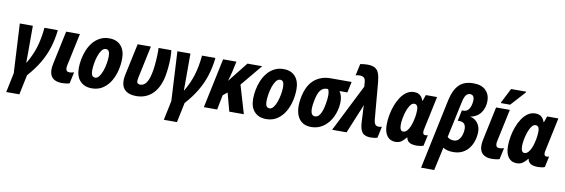

<svg xmlns="http://www.w3.org/2000/svg" viewBox="-65 -1313 6152 2089"><g transform="rotate(10 3010.5 -268.5)"><path d="M41 211 86 -4 57 -549H201V-227Q201 -206 200.5 -184Q200 -162 200 -143H204Q259 -235 288.5 -331Q318 -427 329 -549H477Q466 -445 437.5 -354.5Q409 -264 359 -179Q309 -94 232 -8L186 211Z M618 10Q550 9 516.5 -23Q483 -55 483 -115Q483 -142 490 -177L569 -549H721L645 -193Q641 -174 641 -161Q641 -119 680 -119Q704 -119 731 -128L704 -2Q685 4 662 7Q639 10 618 10Z M950 10Q867 10 820 -40.5Q773 -91 773 -182Q773 -229 782.5 -281Q792 -333 812.5 -382.5Q833 -432 865 -471.5Q897 -511 942 -535Q987 -559 1045 -559Q1128 -559 1174 -507.5Q1220 -456 1220 -366Q1220 -303 1204.5 -237Q1189 -171 1156 -115Q1123 -59 1071.5 -24.5Q1020 10 950 10ZM966 -111Q990 -111 1009.5 -136.5Q1029 -162 1043 -202Q1057 -242 1064.5 -286Q1072 -330 1072 -367Q1072 -401 1061.5 -419.5Q1051 -438 1028 -438Q1002 -438 982 -411Q962 -384 948.5 -343.5Q935 -303 928 -259Q921 -215 921 -180Q921 -111 966 -111Z M1439 9Q1368 8 1329.5 -19Q1291 -46 1281 -92.5Q1271 -139 1284 -199L1359 -549H1505L1429 -190Q1421 -154 1428.5 -137.5Q1436 -121 1463 -121Q1538 -121 1568 -262Q1577 -301 1582.5 -354.5Q1588 -408 1590 -460Q1592 -512 1590 -549H1731Q1736 -515 1736 -465Q1736 -415 1731 -361Q1726 -307 1717 -259Q1691 -130 1619.5 -60.5Q1548 9 1439 9Z M1782 211 1827 -4 1798 -549H1942V-227Q1942 -206 1941.5 -184Q1941 -162 1941 -143H1945Q2000 -235 2029.5 -331Q2059 -427 2070 -549H2218Q2207 -445 2178.5 -354.5Q2150 -264 2100 -179Q2050 -94 1973 -8L1927 211Z M2187 0 2303 -549H2450L2427 -442Q2421 -415 2413.5 -387.5Q2406 -360 2397 -331H2399L2572 -549H2735L2537 -311L2629 0H2468L2414 -202L2366 -163L2334 0Z M2876 10Q2793 10 2746 -40.5Q2699 -91 2699 -182Q2699 -229 2708.5 -281Q2718 -333 2738.5 -382.5Q2759 -432 2791 -471.5Q2823 -511 2868 -535Q2913 -559 2971 -559Q3054 -559 3100 -507.5Q3146 -456 3146 -366Q3146 -303 3130.5 -237Q3115 -171 3082 -115Q3049 -59 2997.5 -24.5Q2946 10 2876 10ZM2892 -111Q2916 -111 2935.5 -136.5Q2955 -162 2969 -202Q2983 -242 2990.5 -286Q2998 -330 2998 -367Q2998 -401 2987.5 -419.5Q2977 -438 2954 -438Q2928 -438 2908 -411Q2888 -384 2874.5 -343.5Q2861 -303 2854 -259Q2847 -215 2847 -180Q2847 -111 2892 -111Z M3373 10Q3305 10 3263 -25.5Q3221 -61 3207 -124.5Q3193 -188 3207 -272Q3231 -415 3305.5 -482Q3380 -549 3492 -549H3723L3697 -429H3610Q3633 -395 3639 -351.5Q3645 -308 3636 -253Q3623 -178 3587 -118.5Q3551 -59 3496.5 -24.5Q3442 10 3373 10ZM3394 -111Q3429 -111 3452 -151Q3475 -191 3488 -266Q3498 -319 3498 -361.5Q3498 -404 3484 -429H3470Q3426 -429 3398 -391.5Q3370 -354 3355 -265Q3327 -111 3394 -111Z M4031 10Q3964 10 3936.5 -26Q3909 -62 3906 -143L3902 -231Q3900 -253 3899 -275Q3898 -297 3898 -319H3895Q3888 -297 3879 -277Q3870 -257 3862 -238L3764 0H3604L3867 -522L3864 -567Q3861 -608 3844 -621Q3827 -634 3798 -634Q3776 -634 3753 -628L3781 -757Q3812 -764 3854 -765Q3907 -766 3938.5 -750.5Q3970 -735 3985 -699.5Q4000 -664 4006 -604L4042 -190Q4047 -148 4060.5 -134.5Q4074 -121 4095 -121Q4114 -121 4132 -127L4105 -1Q4091 4 4070 7Q4049 10 4031 10Z M4303 10Q4245 10 4212 -33.5Q4179 -77 4179 -157Q4179 -209 4189 -265Q4199 -321 4218.5 -373Q4238 -425 4266 -467Q4294 -509 4330.5 -534Q4367 -559 4412 -559Q4454 -559 4478 -539.5Q4502 -520 4516 -481H4519L4543 -549H4667L4589 -181Q4585 -164 4585 -152Q4585 -118 4612 -118Q4618 -118 4626 -119.5Q4634 -121 4640 -123L4614 -3Q4603 3 4581 6.5Q4559 10 4541 10Q4485 10 4457.5 -7.5Q4430 -25 4425 -59H4421Q4398 -30 4371.5 -10Q4345 10 4303 10ZM4368 -115Q4392 -115 4410.5 -136Q4429 -157 4442 -188.5Q4455 -220 4462 -252Q4472 -293 4475 -322Q4478 -351 4478 -372Q4478 -434 4436 -434Q4412 -434 4392.5 -407Q4373 -380 4359 -339.5Q4345 -299 4337.5 -257Q4330 -215 4330 -185Q4330 -115 4368 -115Z M4629 238 4792 -535Q4816 -649 4872 -707Q4928 -765 5032 -765Q5122 -765 5168 -719.5Q5214 -674 5214 -604Q5214 -525 5174 -470.5Q5134 -416 5059 -401Q5110 -392 5141.5 -351.5Q5173 -311 5173 -254Q5173 -207 5159.5 -160Q5146 -113 5118 -74.5Q5090 -36 5046 -13Q5002 10 4941 10Q4905 10 4876 2Q4847 -6 4830 -18L4774 238ZM4925 -115Q4961 -115 4982.5 -139Q5004 -163 5013.5 -195.5Q5023 -228 5023 -256Q5023 -334 4954 -334H4933L4958 -453H4977Q5006 -453 5025 -473Q5044 -493 5053 -523.5Q5062 -554 5062 -585Q5062 -615 5049.5 -629Q5037 -643 5017 -643Q4989 -643 4971.5 -620.5Q4954 -598 4942 -545L4856 -142Q4866 -130 4885 -122.5Q4904 -115 4925 -115Z M5368 10Q5300 9 5266.5 -23Q5233 -55 5233 -115Q5233 -142 5240 -177L5319 -549H5471L5395 -193Q5391 -174 5391 -161Q5391 -119 5430 -119Q5454 -119 5481 -128L5454 -2Q5435 4 5412 7Q5389 10 5368 10ZM5362 -605 5365 -618 5445 -775H5611L5609 -765L5464 -605Z M5643 10Q5585 10 5552 -33.5Q5519 -77 5519 -157Q5519 -209 5529 -265Q5539 -321 5558.5 -373Q5578 -425 5606 -467Q5634 -509 5670.5 -534Q5707 -559 5752 -559Q5794 -559 5818 -539.5Q5842 -520 5856 -481H5859L5883 -549H6007L5929 -181Q5925 -164 5925 -152Q5925 -118 5952 -118Q5958 -118 5966 -119.5Q5974 -121 5980 -123L5954 -3Q5943 3 5921 6.5Q5899 10 5881 10Q5825 10 5797.5 -7.5Q5770 -25 5765 -59H5761Q5738 -30 5711.5 -10Q5685 10 5643 10ZM5708 -115Q5732 -115 5750.5 -136Q5769 -157 5782 -188.5Q5795 -220 5802 -252Q5812 -293 5815 -322Q5818 -351 5818 -372Q5818 -434 5776 -434Q5752 -434 5732.5 -407Q5713 -380 5699 -339.5Q5685 -299 5677.5 -257Q5670 -215 5670 -185Q5670 -115 5708 -115Z"/></g></svg>

Font: Noto Sans Condensed ExtraBold
Style: Italic
Weight: 800
Width: 3
Italic angle: -12°
Designer: Monotype Design Team
Foundry: Monotype Imaging Inc.
Version: Version 2.013; ttfautohint (v1.8.4.7-5d5b)